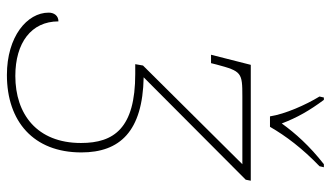

<svg xmlns="http://www.w3.org/2000/svg" viewBox="-226 -746 981 570"><g transform="rotate(90 265.0 -460.5)"><path d="M325 -771H356C383 -818 420 -867 473 -918L476 -931H467C412 -888 375 -846 346 -806C329 -851 308 -888 276 -931H269L266 -918C291 -877 318 -816 325 -771ZM202 10C340 10 432 -69 432 -211C432 -325 370 -393 209 -396L513 -699L516 -714H172L142 -596H167L171 -612C191 -687 195 -689 266 -689H467L174 -394L170 -371H199C360 -371 404 -308 404 -210C404 -79 318 -15 205 -15C107 -15 43 -62 43 -143C26 -143 17 -130 17 -114C17 -50 88 10 202 10Z"/></g></svg>

Font: Noto Serif SemiCondensed Thin
Style: Italic
Weight: 100
Width: 4
Italic angle: -12°
Designer: Monotype Design Team
Foundry: Monotype Imaging Inc.
Version: Version 2.013